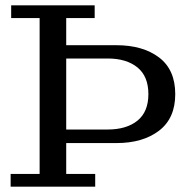

<svg xmlns="http://www.w3.org/2000/svg" viewBox="-20 -702 698 722"><path d="M20 0V-48H129V-634H22V-682H336V-634H229V-48H338V0ZM229 -164V-215H385Q455.5 -215 496.8 -248.2Q538 -281.5 538 -348Q538 -415 496.8 -448.5Q455.5 -482 385 -482H229V-532H418Q517 -532 578 -486Q639 -440 639 -348Q639 -257 578 -210.5Q517 -164 418 -164Z"/></svg>

Font: Montagu Slab
Style: Bold
Weight: 700
Designer: Florian Karsten
Foundry: Florian Karsten
Version: Version 1.000